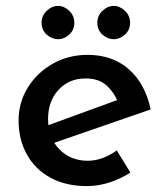

<svg xmlns="http://www.w3.org/2000/svg" viewBox="-20 -621 565 651"><path d="M275 10Q203 10 151 -18.5Q99 -47 71 -97.5Q43 -148 43 -212Q43 -274 74.5 -324.5Q106 -375 159 -405Q212 -435 277 -435Q361 -435 416.5 -386.5Q472 -338 491 -250L150 -132L126 -190L400 -290L379 -276Q367 -308 341 -331.5Q315 -355 270 -355Q214 -355 178.5 -316.5Q143 -278 143 -218Q143 -154 181 -115Q219 -76 277 -76Q304 -76 329 -85.5Q354 -95 376 -111L422 -36Q390 -15 351.5 -2.5Q313 10 275 10ZM121 -544Q121 -568 138.5 -584.5Q156 -601 177 -601Q197 -601 214.5 -584.5Q232 -568 232 -544Q232 -519 214.5 -503.5Q197 -488 177 -488Q156 -488 138.5 -503.5Q121 -519 121 -544ZM310 -544Q310 -568 327.5 -584.5Q345 -601 366 -601Q386 -601 403.5 -584.5Q421 -568 421 -544Q421 -519 403.5 -503.5Q386 -488 366 -488Q345 -488 327.5 -503.5Q310 -519 310 -544Z"/></svg>

Font: Reem Kufi Fun
Style: Regular
Weight: 400
Designer: Khaled Hosny
Version: Version 1.005